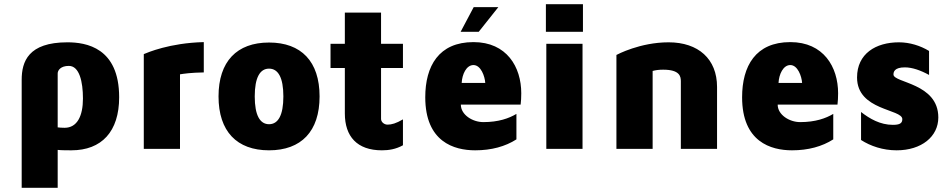

<svg xmlns="http://www.w3.org/2000/svg" viewBox="-20 -707 4517 912"><path d="M319 7C463 7 546 -82 546 -245C546 -481 389 -506 300 -506C114 -506 83 -414 83 -328V185H254V5C268 7 306 7 319 7ZM307 -394C357 -394 374 -319 374 -239C374 -155 346 -100 287 -100C269 -100 266 -101 254 -102V-358C254 -373 268 -394 307 -394Z M663 -450V0H835V-354C854 -357 887 -362 948 -363V-507C785 -503 680 -457 663 -450Z M1258 -505C1105 -505 1018 -415 1018 -249C1018 -83 1105 7 1258 7C1411 7 1498 -83 1498 -249C1498 -415 1411 -505 1258 -505ZM1258 -117C1215 -117 1190 -159 1190 -249C1190 -339 1215 -381 1258 -381C1301 -381 1326 -339 1326 -249C1326 -159 1301 -117 1258 -117Z M1894 -384V-499H1790V-647H1618V-499H1550V-384H1618V-168C1618 -59 1676 7 1794 7C1826 7 1860 2 1894 -17V-140C1862 -121 1840 -115 1821 -115C1804 -115 1790 -128 1790 -142V-384Z M2456 -264C2456 -389 2387 -507 2229 -507C2064 -507 2000 -393 2000 -245C2000 -33 2137 7 2237 7C2314 7 2380 -11 2433 -45V-166C2398 -145 2348 -127 2276 -127C2224 -127 2169 -162 2169 -210H2453C2455 -226 2456 -244 2456 -264ZM2173 -313C2175 -354 2195 -398 2229 -398C2264 -398 2283 -345 2285 -313ZM2168 -556H2254L2347 -673H2230Z M2747 0V-499H2575V0ZM2749 -556V-687H2573V-556Z M3156 -506C3020 -506 2912 -448 2908 -446V0H3080V-370C3095 -374 3110 -376 3130 -376C3209 -376 3214 -344 3214 -321V0H3386V-294C3386 -427 3297 -506 3156 -506Z M3961 -264C3961 -389 3892 -507 3734 -507C3569 -507 3505 -393 3505 -245C3505 -33 3642 7 3742 7C3819 7 3885 -11 3938 -45V-166C3903 -145 3853 -127 3781 -127C3729 -127 3674 -162 3674 -210H3958C3960 -226 3961 -244 3961 -264ZM3678 -313C3680 -354 3700 -398 3734 -398C3769 -398 3788 -345 3790 -313Z M4250 -506C4140 -506 4051 -452 4051 -339C4051 -181 4266 -190 4266 -141C4266 -121 4253 -114 4221 -114C4161 -114 4111 -143 4070 -175V-42C4115 -13 4174 7 4239 7C4357 7 4437 -58 4437 -149C4437 -313 4224 -313 4224 -353C4224 -365 4228 -387 4278 -387C4313 -387 4353 -373 4393 -351V-465C4352 -490 4301 -506 4250 -506Z"/></svg>

Font: Maven Pro
Style: Black
Weight: 900
Designer: Joe Prince
Foundry: Joe Prince
Version: Version 1.003